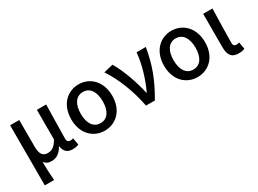

<svg xmlns="http://www.w3.org/2000/svg" viewBox="-36 -1219 2790 2075"><g transform="rotate(-30 1358.5 -182.0)"><path d="M87 200H203C196 117 194 66 193 -34C217 2 249 10 288 10C344 10 394 -22 430 -89H433C443 -19 478 13 545 13C581 13 602 7 621 -1L606 -88C594 -83 582 -81 573 -81C546 -81 529 -93 529 -126C529 -246 535 -407 537 -550H421V-181C377 -103 337 -86 292 -86C228 -86 201 -128 201 -218V-550H87Z M947 13C1085 13 1203 -91 1203 -274C1203 -459 1085 -564 947 -564C808 -564 691 -459 691 -274C691 -91 808 13 947 13ZM947 -81C858 -81 810 -157 810 -274C810 -392 858 -469 947 -469C1036 -469 1084 -392 1084 -274C1084 -157 1036 -81 947 -81Z M1465 0H1576C1691 -197 1749 -357 1780 -550H1665C1653 -409 1605 -253 1543 -118H1538C1509 -256 1442 -451 1372 -564L1255 -536C1348 -398 1427 -202 1465 0Z M2105 13C2243 13 2361 -91 2361 -274C2361 -459 2243 -564 2105 -564C1966 -564 1849 -459 1849 -274C1849 -91 1966 13 2105 13ZM2105 -81C2016 -81 1968 -157 1968 -274C1968 -392 2016 -469 2105 -469C2194 -469 2242 -392 2242 -274C2242 -157 2194 -81 2105 -81Z M2617 13C2653 13 2674 7 2693 -1L2678 -88C2666 -83 2654 -81 2644 -81C2618 -81 2603 -93 2603 -126C2603 -246 2609 -407 2612 -550H2496V-133C2496 -41 2526 13 2617 13Z"/></g></svg>

Font: Noto Sans CJK JP Medium
Style: Regular
Weight: 500
Designer: Ryoko NISHIZUKA (kana & ideographs); Paul D. Hunt (Latin, Greek & Cyrillic); Wenlong ZHANG (bopomofo); Sandoll Communica
Foundry: Adobe Systems Incorporated
Version: Version 1.004;PS 1.004;hotconv 1.0.82;makeotf.lib2.5.63406